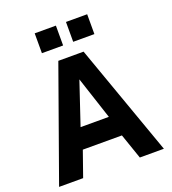

<svg xmlns="http://www.w3.org/2000/svg" viewBox="-166 -1077 1072 1200"><g transform="rotate(-20 369.5 -477.0)"><path d="M345 -954H204V-822H345ZM553 -954H412V-822H553ZM19 0H179L238 -168H498L556 0H716L452 -742H284ZM273 -305 368 -588 461 -305Z"/></g></svg>

Font: 18Franklin
Style: Bold
Weight: 700
Designer: Pablo Impallari, Rodrigo Fuenzalida (Modified by Dan O. Williams)
Version: Version 0.025;PS 000.025;hotconv 1.0.88;makeotf.lib2.5.64775